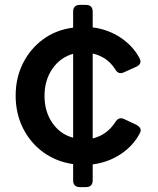

<svg xmlns="http://www.w3.org/2000/svg" viewBox="-20 -765 646 785"><path d="M307 0Q279 0 279 -28V-94Q210 -104 157 -142.5Q104 -181 74 -241Q44 -301 44 -374Q44 -447 74 -506.5Q104 -566 156.5 -604.5Q209 -643 279 -652V-717Q279 -745 307 -745H331Q359 -745 359 -717V-653Q422 -645 472.5 -611.5Q523 -578 550 -528Q563 -504 537 -492L488 -470Q464 -458 451 -482Q418 -533 359 -546V-199Q417 -213 451 -265Q465 -289 488 -278L537 -255Q563 -241 552 -221Q526 -170 474.5 -135.5Q423 -101 359 -93V-28Q359 0 331 0ZM162 -373Q162 -309 194 -262.5Q226 -216 279 -202V-545Q226 -530 194 -483.5Q162 -437 162 -373Z"/></svg>

Font: Pitagon Sans Text SemiBold
Style: Regular
Weight: 600
Designer: Travis Tran
Foundry: Pitagon
Version: Version 1.001; ttfautohint (v1.8.4.7-5d5b);gftools[0.9.26]